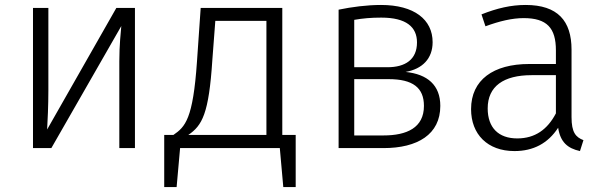

<svg xmlns="http://www.w3.org/2000/svg" viewBox="-20 -597 2437 774"><path d="M524 -565H449L170 -75C172 -109 175 -172 175 -233V-565H113V0H187L469 -492C467 -468 461 -415 461 -350V0H524Z M1118 -53V-565H789L774 -348C758 -117 727 -86 679 -53H642V157H692L706 0H1108L1122 157H1172V-53ZM1054 -53H739C795 -91 822 -138 836 -355L848 -513H1054Z M1615 -307C1683 -319 1724 -361 1724 -427C1724 -518 1650 -577 1516 -577C1459 -577 1398 -569 1345 -558V0H1526C1663 0 1755 -55 1755 -170C1755 -254 1703 -298 1615 -307ZM1517 -526C1618 -526 1661 -488 1661 -426C1661 -357 1614 -326 1542 -326H1408V-517C1443 -523 1475 -526 1517 -526ZM1526 -51H1408V-278H1546C1645 -278 1689 -243 1689 -170C1689 -82 1620 -51 1526 -51Z M2284 -125V-397C2284 -513 2228 -577 2099 -577C2040 -577 1984 -564 1921 -539L1937 -491C1994 -512 2045 -524 2091 -524C2185 -524 2221 -484 2221 -394V-339H2113C1969 -339 1879 -275 1879 -157C1879 -56 1945 12 2054 12C2130 12 2189 -19 2230 -82C2239 -24 2268 1 2318 12L2332 -32C2301 -44 2284 -63 2284 -125ZM2065 -39C1990 -39 1946 -82 1946 -160C1946 -249 2010 -294 2123 -294H2221V-140C2187 -75 2137 -39 2065 -39Z"/></svg>

Font: Glow Sans SC Normal
Style: Regular
Weight: 400
Designer: Ryoko NISHIZUKA (kana, bopomofo & ideographs); Paul D. Hunt (Latin, Greek & Cyrillic); Sandoll Communications, Soo-young
Version: Version 0.93